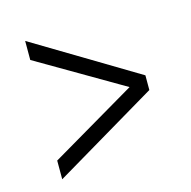

<svg xmlns="http://www.w3.org/2000/svg" viewBox="-71 -484 553 555"><g transform="rotate(-15 205.5 -206.0)"><path d="M50 1V-55L307 -206L50 -356V-413L360 -227V-183Z"/></g></svg>

Font: Junicode Cond Light
Style: Regular
Weight: 300
Width: 3
Designer: Peter S. Baker
Version: Version 2.201